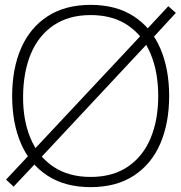

<svg xmlns="http://www.w3.org/2000/svg" viewBox="-20 -755 746 790"><path d="M36 13 5 -16 105 -123 116 -135 571 -621 581 -631 672.5 -729.5 703.5 -702 605 -595 597 -587 143 -101 130 -87ZM353 15Q248 15 175.5 -32.2Q103 -79.5 66.5 -164Q30 -248.5 30 -360Q30 -471.5 66.5 -556Q103 -640.5 175.5 -687.8Q248 -735 353 -735Q458 -735 530.5 -687.8Q603 -640.5 639.5 -556Q676 -471.5 676 -360Q676 -248.5 639.5 -164Q603 -79.5 530.5 -32.2Q458 15 353 15ZM353 -27Q443.5 -27 505.8 -69Q568 -111 599.5 -186Q631 -261 631 -360Q631 -459 599.5 -534Q568 -609 505.8 -651Q443.5 -693 353 -693Q263 -693 200.8 -651Q138.5 -609 107.2 -534.2Q76 -459.5 75 -360Q74 -261.5 105.5 -186.2Q137 -111 199.8 -69Q262.5 -27 353 -27Z"/></svg>

Font: Manrope
Style: Regular
Weight: 400
Designer: Mikhail Sharanda
Foundry: Mikhail Sharanda
Version: Version 4.503